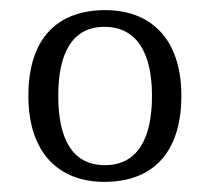

<svg xmlns="http://www.w3.org/2000/svg" viewBox="-20 -739 414 379"><path d="M186 -380C280 -380 338 -436 338 -550C338 -664 276 -719 188 -719C94 -719 36 -664 36 -550C36 -436 97 -380 186 -380ZM187 -413C122 -413 95 -466 95 -550C95 -633 122 -686 186 -686C251 -686 280 -633 280 -550C280 -466 252 -413 187 -413Z"/></svg>

Font: Noto Serif Tamil Light
Style: Italic
Weight: 300
Italic angle: -12°
Designer: Indian Type Foundry, Tom Grace, and the Monotype Design Team
Foundry: Monotype Imaging Inc.
Version: Version 2.003